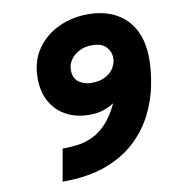

<svg xmlns="http://www.w3.org/2000/svg" viewBox="-81 -783 780 866"><g transform="rotate(-10 308.5 -350.0)"><path d="M136 12 162 -135Q197 -135 231.8 -139.5Q266.5 -144 300.2 -159.8Q334 -175.5 364.8 -208.2Q395.5 -241 422 -297Q402 -283.5 374.2 -273.8Q346.5 -264 309 -264Q248 -264 202.2 -288.8Q156.5 -313.5 131.2 -359Q106 -404.5 106 -466Q106 -545 144.5 -600Q183 -655 245 -683.5Q307 -712 377 -712Q451.5 -712 505.2 -683.5Q559 -655 588 -600Q617 -545 617 -466Q617 -410.5 604.2 -345.8Q591.5 -281 560.5 -218Q529.5 -155 474.8 -102.8Q420 -50.5 336.8 -19.2Q253.5 12 136 12ZM341 -404Q381 -404 407 -418.2Q433 -432.5 445.5 -454.2Q458 -476 458 -498Q458 -526.5 437.8 -548.8Q417.5 -571 371 -571Q340 -571 314.8 -558.2Q289.5 -545.5 274.8 -524.2Q260 -503 260 -477Q260 -438 285.5 -421Q311 -404 341 -404Z"/></g></svg>

Font: Overpass Black
Style: Italic
Weight: 900
Italic angle: -10°
Designer: Delve Withrington, Dave Bailey, Thomas Jockin
Foundry: Delve Fonts LLC
Version: Version 4.000